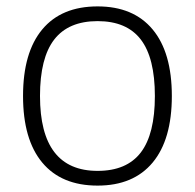

<svg xmlns="http://www.w3.org/2000/svg" viewBox="-20 -570 609 600"><path d="M285 10Q172 10 112 -62Q52 -134 52 -270Q52 -406 112 -478Q172 -550 285 -550Q397 -550 457 -478Q517 -406 517 -270Q517 -134 457 -62Q397 10 285 10ZM285 -36Q376 -36 420 -93.5Q464 -151 464 -270Q464 -389 420 -446.5Q376 -504 285 -504Q194 -504 149.5 -446.5Q105 -389 105 -270Q105 -36 285 -36Z"/></svg>

Font: Encode Sans Normal
Style: ExtraLight
Weight: 200
Designer: Pablo Impallari, Andres Torresi
Foundry: Pablo Impallari, Andres Torresi
Version: Version 1.000; ttfautohint (v1.00) -l 8 -r 50 -G 200 -x 14 -